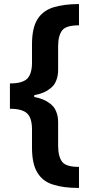

<svg xmlns="http://www.w3.org/2000/svg" viewBox="-20 -851 433 948"><path d="M370 77Q293 77 244 61Q192 46 165 2Q138 -41 138 -122V-212Q138 -267 115 -290Q91 -314 29 -314V-439Q91 -439 115 -463Q138 -488 138 -541V-632Q138 -713 165 -756Q191 -798 244 -815Q298 -831 370 -831V-726Q306 -726 287 -701Q267 -675 267 -622V-505Q267 -476 257 -452Q248 -427 221 -409Q196 -390 149 -381V-372Q196 -363 221 -344Q248 -326 257 -301Q267 -278 267 -248V-132Q267 -78 287 -52Q306 -27 370 -27Z"/></svg>

Font: Sinter Bold
Style: Regular
Weight: 700
Foundry: Adobe & rsms
Version: Version 1.000